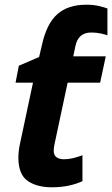

<svg xmlns="http://www.w3.org/2000/svg" viewBox="-20 -785 476 815"><path d="M200 10Q136 10 97 -17.5Q58 -45 58 -116Q58 -141 64 -171L120 -434H46L60 -506L146 -543L158 -594Q178 -685 223.5 -725Q269 -765 346 -765Q377 -765 400 -759.5Q423 -754 436 -749V-635Q426 -639 407 -643Q388 -647 367 -647Q312 -647 300 -589L291 -546H429L405 -434H267L211 -171Q208 -156 208 -145Q208 -126 220 -117.5Q232 -109 251 -109Q271 -109 289.5 -113.5Q308 -118 330 -126V-16Q307 -5 274 2.5Q241 10 200 10Z"/></svg>

Font: Noto IKEA Latin
Style: Bold Italic
Weight: 700
Italic angle: -12°
Designer: Monotype Design Team
Foundry: Monotype Imaging Inc.
Version: Version 1.0